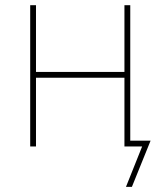

<svg xmlns="http://www.w3.org/2000/svg" viewBox="-20 -566 620 742"><path d="M471.7 -288.1V-265.6H111.3V-288.1ZM119.1 -545.9V0H96.7V-545.9ZM483.4 -545.9V0H460.9V-545.9ZM466.8 156.2 529.3 0H467.8V-22.5H562L489.7 156.2Z"/></svg>

Font: Inter Thin
Style: Regular
Weight: 250
Designer: Rasmus Andersson
Foundry: rsms
Version: Version 4.001;git-66647c0bb